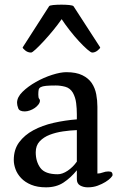

<svg xmlns="http://www.w3.org/2000/svg" viewBox="-20 -786 516 822"><path d="M39 -101Q39 -146 62 -177Q85 -208 123 -228.5Q161 -249 209.5 -260Q258 -271 309 -275V-297Q309 -321 306 -345Q303 -369 292 -389Q280 -409 259.5 -414.5Q239 -420 219 -420Q192 -420 177 -418.5Q162 -417 154.5 -413Q147 -409 145.5 -401.5Q144 -394 144 -381Q144 -367 147.5 -363.5Q151 -360 151 -355Q151 -347 144.5 -338.5Q138 -330 128.5 -323.5Q119 -317 107.5 -313Q96 -309 86 -309Q63 -309 58 -322.5Q53 -336 53 -346Q53 -370 76.5 -393Q100 -416 133.5 -435Q167 -454 203 -465.5Q239 -477 264 -477Q306 -477 332.5 -464Q359 -451 373 -430Q387 -409 392 -382.5Q397 -356 397 -329V-43Q408 -43 420 -47.5Q432 -52 444 -52Q455 -52 458.5 -48Q462 -44 462 -37Q462 -33 454 -24.5Q446 -16 431.5 -7Q417 2 398 9Q379 16 356 16Q337 16 323 8Q309 0 309 -19V-57Q283 -25 252 -4.5Q221 16 177 16Q140 16 113.5 5Q87 -6 70.5 -23.5Q54 -41 46.5 -61.5Q39 -82 39 -101ZM133 -134Q133 -94 153 -67Q173 -40 227 -40Q247 -40 269.5 -55Q292 -70 309 -94V-229Q281 -228 250 -223.5Q219 -219 193 -209Q167 -199 150 -181Q133 -163 133 -134ZM113 -561Q99 -561 88 -570Q77 -579 77 -583L190 -759Q192 -763 208 -764.5Q224 -766 243 -766Q261 -766 276.5 -764.5Q292 -763 295 -759L409 -583Q409 -579 398 -570Q387 -561 375 -561Q369 -561 353.5 -574.5Q338 -588 318.5 -609Q299 -630 279 -655.5Q259 -681 244 -704Q228 -681 207.5 -656Q187 -631 167.5 -610Q148 -589 133 -575Q118 -561 113 -561Z"/></svg>

Font: Asar
Style: Regular
Weight: 400
Designer: Eben Sorkin
Foundry: Eben Sorkin, Pria Ravichandran
Version: Version 1.003; ttfautohint (v1.3) -l 8 -r 50 -G 0 -x 0 -H 45